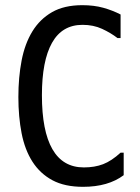

<svg xmlns="http://www.w3.org/2000/svg" viewBox="-20 -726 540 742"><path d="M458 -136V-49Q398 -4 301 -4Q230 -4 182.5 -29.5Q135 -55 105.5 -101Q76 -147 63.5 -211Q51 -275 51 -351Q51 -427 63.5 -492Q76 -557 105 -604.5Q134 -652 181 -679Q228 -706 298 -706Q343 -706 379 -696Q415 -686 446 -670V-579H434Q408 -599 374.5 -614.5Q341 -630 299 -630Q220 -630 181 -560.5Q142 -491 142 -358Q142 -220 182.5 -149.5Q223 -79 304 -79Q346 -79 378.5 -91.5Q411 -104 446 -136Z"/></svg>

Font: D2Coding
Style: Regular
Weight: 400
Monospace: yes
Designer: Yong-Rak Park; Jeong-Hwan Yoon; Sang-Min Lee;
Foundry: NHN Corporation
Version: Version 1.3.2; Build 20180524